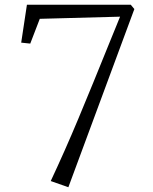

<svg xmlns="http://www.w3.org/2000/svg" viewBox="-20 -632 644 806"><path d="M449 -476Q459 -501 468 -522.5Q477 -544 484 -562L147 -553L107 -449L69 -453L93 -612H529L544 -594L267 154L193 128Q253 0 309 -134Q365 -268 449 -476Z"/></svg>

Font: Martel UltraLight
Style: Regular
Weight: 250
Designer: Dan Reynolds
Foundry: Dan Reynolds
Version: Version 1.001; ttfautohint (v1.1) -l 5 -r 5 -G 72 -x 0 -D la